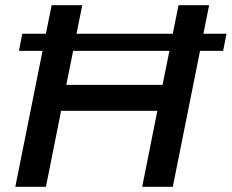

<svg xmlns="http://www.w3.org/2000/svg" viewBox="-20 -720 893 740"><path d="M157 -590 179 -700H297L275 -590H646L668 -700H786L764 -590H853L840 -524H751L646 0H528L586.5 -293H215.5L157 0H39L144 -524H53L66 -590ZM606.5 -393 633 -524H262L235.5 -393Z"/></svg>

Font: Argentum Sans
Style: Italic
Weight: 400
Italic angle: -11.3099°
Designer: Julieta Ulanovsky, Owen Earl, Rasmus Andersson, Cristiano Sobral
Foundry: The Argentum Sans Project Authors
Version: Version 3.131; ttfautohint (v1.8.4.7-5d5b-dirty)